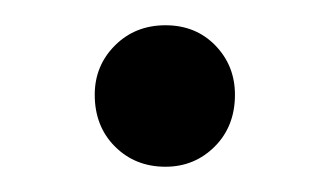

<svg xmlns="http://www.w3.org/2000/svg" viewBox="-20 -118 261 152"><path d="M111 14Q87 14 71 -2Q55 -18 55 -43Q55 -66 71 -82Q87 -98 111 -98Q135 -98 150.5 -82Q166 -66 166 -43Q166 -18 150 -2Q134 14 111 14Z"/></svg>

Font: El Messiri Medium
Style: Regular
Weight: 500
Designer: Mohamed Gaber
Foundry: Kief Type Foundry
Version: Version 2.020; ttfautohint (v1.8.3)